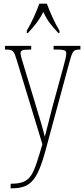

<svg xmlns="http://www.w3.org/2000/svg" viewBox="-20 -786 458 1046"><path d="M126 -619V-606H132C168 -645 192 -673 216 -721C238 -673 261 -645 298 -606H304V-619C280 -657 252 -721 235 -766H194C179 -721 149 -657 126 -619ZM38 215V240H39C141 240 181 208 229 30L354 -432C374 -506 377 -516 413 -516H418V-536H272V-516H290C338 -516 341 -508 341 -494C341 -479 334 -454 326 -424L265 -201C249 -134 233 -78 224 -41C216 -77 196 -143 171 -225L111 -423C100 -459 92 -484 92 -495C92 -512 101 -516 147 -516H150V-536H7V-516H8C53 -516 55 -511 73 -453L211 0C160 169 153 215 38 215Z"/></svg>

Font: Noto Serif Bengali ExtraCondensed Thin
Style: Regular
Weight: 100
Width: 2
Designer: Juan Bruce, Universal Thirst, Indian Type Foundry and the Monotype Design Team.
Foundry: Monotype Imaging Inc.
Version: Version 2.003